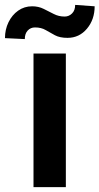

<svg xmlns="http://www.w3.org/2000/svg" viewBox="-69 -764 406 784"><path d="M199.9 -545.5V0H67.8V-545.5ZM237.9 -744 317.5 -738.3Q317.5 -684.3 286 -646.8Q254.6 -609.4 206.7 -609.4Q175.4 -609.4 155.5 -620Q135.7 -630.7 117.5 -641.3Q99.4 -652 73.9 -652Q56.1 -652 44.2 -639.4Q32.3 -626.8 32.3 -604.4L-48.7 -608.3Q-48.7 -643.5 -34.3 -673.1Q-19.9 -702.8 5.1 -720.5Q30.2 -738.3 62.1 -738.3Q88.1 -738.3 109.2 -727.8Q130.3 -717.3 150.6 -706.9Q170.8 -696.4 195 -696.4Q212.4 -696.4 225.1 -709Q237.9 -721.6 237.9 -744Z"/></svg>

Font: Interface
Style: Bold
Weight: 700
Designer: Rasmus Andersson
Foundry: rsms
Version: Version 1.8